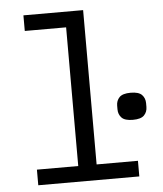

<svg xmlns="http://www.w3.org/2000/svg" viewBox="-53 -786 706 833"><g transform="rotate(-5 300.0 -370.0)"><path d="M514 -247Q479 -247 465 -261.5Q451 -276 451 -298V-314Q451 -336 465 -350.5Q479 -365 514 -365Q549 -365 563 -350.5Q577 -336 577 -314V-298Q577 -276 563 -261.5Q549 -247 514 -247ZM80 -68H260V-672H80V-740H340V-68H520V0H80Z"/></g></svg>

Font: PlemolJP35 Console
Style: Regular
Weight: 400
Version: v2.0.3; ttfautohint (v1.8.4.7-5d5b-dirty) -l 6 -r 45 -G 200 